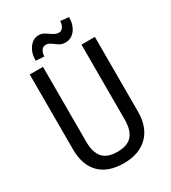

<svg xmlns="http://www.w3.org/2000/svg" viewBox="-215 -999 992 1116"><g transform="rotate(-30 281.0 -441.5)"><path d="M500.5 -710.9H410.6V-209C410.6 -161.1 400.5 -125.4 380.1 -101.8C359.8 -78.2 326.8 -66.4 281.2 -66.4C236 -66.4 203.2 -78.2 182.9 -101.8C162.5 -125.4 152.3 -161.1 152.3 -209V-710.9H63.5V-205.6C64.1 -136.6 83 -83.4 120.1 -46.1C157.2 -8.9 210.9 9.8 281.2 9.8C349.9 9.8 403.5 -9.3 441.9 -47.4C480.3 -85.4 499.8 -138.2 500.5 -205.6ZM428.2 -885.7 372.1 -891.6C372.1 -876 368.3 -862.9 360.8 -852.3C353.4 -841.7 344.1 -836.4 333 -836.4C324.2 -836.4 316.1 -838.1 308.6 -841.6C301.1 -845 291.4 -850.9 279.5 -859.4C267.7 -867.8 257.8 -873.9 250 -877.7C242.2 -881.4 233.4 -883.3 223.6 -883.3C197.9 -883.3 176.4 -872.1 159.2 -849.6C141.9 -827.1 133.3 -798.2 133.3 -762.7L189.5 -759.3C189.5 -774.9 193.1 -787.9 200.4 -798.3C207.8 -808.8 217 -814 228 -814C235.5 -814 242.2 -812.9 248 -810.8C253.9 -808.7 263.3 -802.7 276.4 -792.7C289.4 -782.8 300 -776.1 308.1 -772.7C316.2 -769.3 326 -767.6 337.4 -767.6C364.1 -767.6 385.9 -778.7 402.8 -801C419.8 -823.3 428.2 -851.6 428.2 -885.7Z"/></g></svg>

Font: Roboto Condensed
Style: Regular
Weight: 400
Designer: Google
Version: Version 2.134; 2016